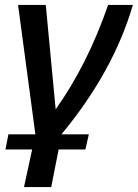

<svg xmlns="http://www.w3.org/2000/svg" viewBox="-20 -543 557 776"><path d="M229 -1V0H339L325 61H217L187 213H77L110 61H2L14 0H123L53 -523H165L205 -101Q334 -283 417 -523H517Q438 -253 229 -1Z"/></svg>

Font: Raleway-v4020 SemiBold
Style: Italic
Weight: 600
Italic angle: -12°
Designer: Matt McInerney, Pablo Impallari, Rodrigo Fuenzalida
Foundry: Matt McInerney, Pablo Impallari, Rodrigo Fuenzalida
Version: Version 4.020;PS 004.020;hotconv 1.0.88;makeotf.lib2.5.64775